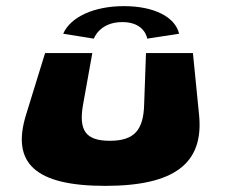

<svg xmlns="http://www.w3.org/2000/svg" viewBox="-20 -589 738 626"><path d="M281 -416H127L65 -215C16 -57 95 17 323 17C550 17 645 -57 629 -215L609 -416H456L450 -249C448 -165 418 -130 338 -130C258 -130 236 -165 251 -249ZM286 -463C286 -463 304 -517 379 -517C453 -517 460 -463 460 -463L564 -479C551 -534 482 -569 384 -569C287 -569 210 -534 186 -479Z"/></svg>

Font: Hussar Milosc
Style: Bold
Weight: 700
Foundry: Cannot Into Space Fonts
Version: Version 1.02